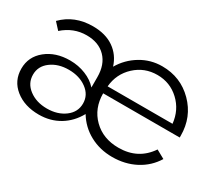

<svg xmlns="http://www.w3.org/2000/svg" viewBox="-93 -691 1052 916"><g transform="rotate(30 433.0 -232.5)"><path d="M181.2 14.6Q102.5 14.6 51.3 -26.4Q0 -67.4 0 -134.3Q0 -200.2 52 -242.2Q104 -284.2 182.6 -284.2Q229 -284.2 269.3 -267.8Q309.6 -251.5 334.5 -223.1V-279.8Q334.5 -349.1 296.1 -388.4Q257.8 -427.7 191.4 -427.7Q119.1 -427.7 62.5 -377.4L29.3 -413.6Q94.7 -480 195.8 -480Q265.6 -480 311.3 -448.2Q356.9 -416.5 374.5 -360.8Q406.2 -415 460 -447.5Q513.7 -480 577.6 -480Q679.2 -480 749 -409.7Q818.8 -339.4 818.8 -236.8V-227.1H397Q397 -144.5 450.7 -91.6Q504.4 -38.6 589.4 -38.6Q697.8 -38.6 755.9 -125L802.7 -99.1Q769.5 -44.9 712.6 -15.1Q655.8 14.6 585.4 14.6Q517.6 14.6 462.2 -15.4Q406.7 -45.4 374 -99.6Q343.8 -44.9 293.9 -15.1Q244.1 14.6 181.2 14.6ZM199.7 -242.7Q141.6 -242.7 102.1 -213.4Q62.5 -184.1 62.5 -137.2Q62.5 -89.8 102.3 -59.8Q142.1 -29.8 200.2 -29.8Q258.8 -29.8 298.6 -59.6Q338.4 -89.4 338.4 -136.7Q338.4 -183.6 298.3 -213.1Q258.3 -242.7 199.7 -242.7ZM398.9 -266.6H756.3Q749 -338.4 698.7 -385.5Q648.4 -432.6 578.1 -432.6Q507.3 -432.6 456.3 -385.3Q405.3 -337.9 398.9 -266.6Z"/></g></svg>

Font: Spartan MB
Style: Regular
Weight: 400
Designer: Matt Bailey, Mirko Velimirovic
Foundry: Matt Bailey
Version: Version 1.005